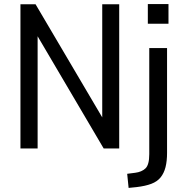

<svg xmlns="http://www.w3.org/2000/svg" viewBox="-20 -726 902 939"><path d="M80 0V-705H154L500 -118H480V-705H563V0H487L142 -586H164V0ZM703 -610V-706H804V-610ZM609 193 602 124 641 119Q673 115 691.5 97.5Q710 80 710 28V-491H797V22Q797 62 789.5 91.5Q782 121 765.5 141.5Q749 162 720 173Q691 184 648 189Z"/></svg>

Font: Nunito Sans 10pt Condensed Medium
Style: Regular
Weight: 500
Width: 3
Designer: Vernon Adams
Foundry: Vernon Adams
Version: Version 3.101;gftools[0.9.27]